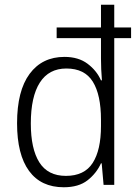

<svg xmlns="http://www.w3.org/2000/svg" viewBox="-20 -780 584 810"><path d="M249 10Q153 10 102.5 -59Q52 -128 52 -260Q52 -397 105 -468.5Q158 -540 252 -540Q311 -540 349.5 -511Q388 -482 406 -441H410Q406 -489 406 -533V-619H219V-664H406V-760H462V-664H533V-619H462V0H417L409 -91H406Q387 -49 349.5 -19.5Q312 10 249 10ZM258 -38Q336 -38 371 -92.5Q406 -147 406 -248V-275Q406 -380 371.5 -435.5Q337 -491 260 -491Q186 -491 148 -431.5Q110 -372 110 -259Q110 -152 146 -95Q182 -38 258 -38Z"/></svg>

Font: Noto Sans Tamil SemiCondensed Light
Style: Regular
Weight: 300
Width: 4
Designer: Jelle Bosma - Monotype Design Team
Foundry: Monotype Imaging Inc.
Version: Version 2.004; ttfautohint (v1.8.4.7-5d5b)